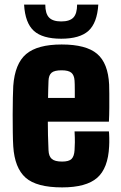

<svg xmlns="http://www.w3.org/2000/svg" viewBox="-20 -803 524 833"><path d="M249.5 10Q138.5 10 91 -32.2Q43.5 -74.5 37.5 -168Q36 -191.5 35.5 -228.5Q35 -265.5 35 -305.8Q35 -346 35.8 -379.8Q36.5 -413.5 37.5 -430Q44.5 -527 93.5 -568.5Q142.5 -610 247.5 -610Q353.5 -610 401.2 -569.5Q449 -529 453.5 -436Q454 -424 454.2 -396.5Q454.5 -369 454.2 -336Q454 -303 452.5 -275H187.5Q187.5 -246 188.2 -215.8Q189 -185.5 190.5 -151Q191.5 -125 204.8 -113.5Q218 -102 249.5 -102Q279 -102 290.5 -113.5Q302 -125 303.5 -152Q304.5 -167 304.8 -185.5Q305 -204 303.5 -233H452.5Q453.5 -227 454 -205.8Q454.5 -184.5 453.5 -168Q449 -73 401.5 -31.5Q354 10 249.5 10ZM188.5 -378H304.5Q304.5 -395 304.5 -410.5Q304.5 -426 304.2 -437.2Q304 -448.5 303.5 -453Q302 -477 289.5 -487.5Q277 -498 247.5 -498Q216 -498 203.8 -487.5Q191.5 -477 190.5 -453Q190 -433 189.2 -414.2Q188.5 -395.5 188.5 -378ZM245.5 -635Q164.5 -635 126.8 -669.2Q89 -703.5 84.5 -783H176.5Q176.5 -744 192.8 -727Q209 -710 245.5 -710Q282.5 -710 298.5 -727Q314.5 -744 314.5 -783H406.5Q401.5 -703.5 363.8 -669.2Q326 -635 245.5 -635Z"/></svg>

Font: Big Shoulders Text Thin Black
Style: Regular
Weight: 900
Version: Version 2.002